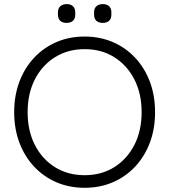

<svg xmlns="http://www.w3.org/2000/svg" viewBox="-20 -884 806 914"><path d="M718.2 -350Q718.2 -271.2 693.6 -205.5Q669 -139.8 623.9 -91.4Q578.8 -43 517.4 -16.5Q456 10 382.8 10Q309.5 10 248.2 -16.5Q187 -43 141.9 -91.4Q96.8 -139.8 72.1 -205.5Q47.5 -271.2 47.5 -350Q47.5 -428.8 72.1 -494.5Q96.8 -560.2 141.9 -608.6Q187 -657 248.2 -683.5Q309.5 -710 382.8 -710Q456 -710 517.4 -683.5Q578.8 -657 623.9 -608.6Q669 -560.2 693.6 -494.5Q718.2 -428.8 718.2 -350ZM654.2 -350Q654.2 -438.8 619.4 -506.4Q584.5 -574 523.6 -612Q462.8 -650 382.8 -650Q303.5 -650 242.2 -612Q181 -574 146.2 -506.5Q111.5 -439 111.5 -350Q111.5 -261.2 146.2 -193.6Q181 -126 242.2 -88Q303.5 -50 382.8 -50Q462.8 -50 523.6 -88Q584.5 -126 619.4 -193.6Q654.2 -261.2 654.2 -350ZM469 -775Q449.2 -775 438.5 -785.2Q427.8 -795.5 427.8 -814.5V-825Q427.8 -844.2 439 -854.4Q450.2 -864.5 469.8 -864.5Q488.8 -864.5 499.5 -854.2Q510.2 -844 510.2 -825V-814.5Q510.2 -795.2 499.4 -785.1Q488.5 -775 469 -775ZM297 -775Q277.2 -775 266.5 -785.2Q255.8 -795.5 255.8 -814.5V-825Q255.8 -844.2 267.1 -854.4Q278.5 -864.5 298 -864.5Q316.8 -864.5 327.5 -854.2Q338.2 -844 338.2 -825V-814.5Q338.2 -795.2 327.4 -785.1Q316.5 -775 297 -775Z"/></svg>

Font: Quicksand Variable Light
Style: Regular
Weight: 300
Designer: Andrew Paglinawan
Foundry: Andrew Paglinawan
Version: Version 3.004